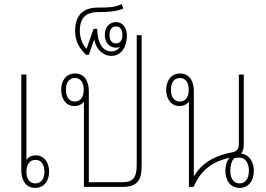

<svg xmlns="http://www.w3.org/2000/svg" viewBox="-20 -913 1298 938"><path d="M109 -549H84V-82C84 -29 109 5 152 5C194 5 220 -28 220 -74C220 -121 194 -154 155 -154C135 -154 119 -146 109 -132ZM154 -132C180 -132 197 -111 197 -74C197 -38 180 -17 153 -17C126 -17 109 -38 109 -74C109 -111 126 -132 154 -132Z M672 -741H648V-109C648 -43 628 -23 580 -23H414V-467C414 -520 390 -554 347 -554C304 -554 279 -521 279 -474C279 -428 304 -395 343 -395C364 -395 379 -403 390 -416V0H580C653 0 672 -36 672 -102ZM345 -417C319 -417 302 -438 302 -474C302 -511 319 -532 346 -532C373 -532 389 -511 389 -474C389 -438 373 -417 345 -417Z M524 -640C577 -640 600 -691 600 -738C600 -774 582 -805 547 -805C514 -805 492 -780 492 -742C492 -704 516 -680 547 -680C555 -680 561 -682 566 -685C558 -670 542 -662 523 -662C484 -662 455 -700 455 -772H437L403 -675C388 -687 370 -724 370 -761C370 -827 400 -854 462 -854C513 -854 548 -857 582 -871L575 -893C540 -876 506 -876 459 -876C387 -876 347 -840 347 -761C347 -707 371 -674 401 -645H414L440 -720C449 -674 481 -640 524 -640ZM547 -701C525 -701 515 -717 515 -742C515 -767 525 -784 547 -784C568 -784 578 -767 578 -742C578 -717 567 -701 547 -701Z M1151 5C1192 5 1220 -27 1220 -79C1220 -122 1198 -158 1157 -163C1167 -172 1171 -188 1171 -207V-549H1147V-213C1147 -186 1139 -174 1115 -169C1059 -159 974 -132 929 -54H927V-467C927 -520 903 -554 860 -554C817 -554 792 -521 792 -474C792 -428 817 -395 856 -395C877 -395 892 -403 903 -416V0H926C964 -88 1023 -124 1102 -143C1087 -126 1081 -102 1081 -79C1081 -27 1109 5 1151 5ZM858 -417C832 -417 815 -438 815 -474C815 -511 832 -532 859 -532C886 -532 902 -511 902 -474C902 -438 886 -417 858 -417ZM1151 -17C1122 -17 1105 -40 1105 -79C1105 -104 1111 -125 1123 -139C1129 -142 1138 -143 1149 -143C1180 -143 1196 -115 1196 -79C1196 -40 1178 -17 1151 -17Z"/></svg>

Font: Noto Sans Thai Looped Condensed Thin
Style: Regular
Weight: 100
Width: 3
Designer: Sasikarn Vongin, Ben Mitchell
Foundry: The Fontpad Ltd
Version: Version 1.001